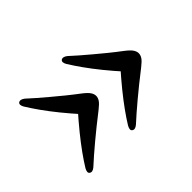

<svg xmlns="http://www.w3.org/2000/svg" viewBox="-80 -595 714 714"><g transform="rotate(-45 277.0 -238.0)"><path d="M502 -238Q502 -228 495.5 -218.2Q489 -208.5 471 -194.5Q444.5 -174 421.5 -155.5Q398.5 -137 378 -119.8Q357.5 -102.5 339.5 -87Q321.5 -71.5 306.5 -57.5Q299.5 -51.5 293.2 -50.2Q287 -49 282 -53Q278 -56 278.5 -62Q279 -68 283.5 -76Q298 -99.5 317.5 -126.8Q337 -154 362.5 -185.5Q388 -217 420 -253V-223Q388 -258.5 362.5 -290Q337 -321.5 317.5 -349Q298 -376.5 283.5 -400Q279 -407.5 278.5 -413.5Q278 -419.5 282 -423Q287 -426.5 293.2 -425.2Q299.5 -424 306.5 -418.5Q321.5 -404.5 339.5 -389Q357.5 -373.5 378 -356.2Q398.5 -339 421.5 -320.2Q444.5 -301.5 471 -281.5Q489 -267.5 495.5 -257.5Q502 -247.5 502 -238ZM278 -238Q278 -228 271.5 -218.2Q265 -208.5 247 -194.5Q220.5 -174 197.5 -155.5Q174.5 -137 154 -119.8Q133.5 -102.5 115.5 -87Q97.5 -71.5 82.5 -57.5Q75.5 -51.5 69.2 -50.2Q63 -49 58 -53Q54 -56 54.5 -62Q55 -68 59.5 -76Q74 -99.5 93.5 -126.8Q113 -154 138.5 -185.5Q164 -217 196 -253V-223Q164 -258.5 138.5 -290Q113 -321.5 93.5 -349Q74 -376.5 59.5 -400Q55 -407.5 54.5 -413.5Q54 -419.5 58 -423Q63 -426.5 69.2 -425.2Q75.5 -424 82.5 -418.5Q97.5 -404.5 115.5 -389Q133.5 -373.5 154 -356.2Q174.5 -339 197.5 -320.2Q220.5 -301.5 247 -281.5Q265 -267.5 271.5 -257.5Q278 -247.5 278 -238Z"/></g></svg>

Font: Fraunces
Style: Regular
Weight: 400
Version: Version 1.000;[b76b70a41]